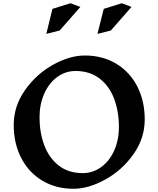

<svg xmlns="http://www.w3.org/2000/svg" viewBox="-20 -1150 982 1190"><path d="M877 -410Q877 -293 807 -194Q737 -95 633 -37.5Q529 20 435 20Q326 20 242 -30.5Q158 -81 111.5 -171Q65 -261 65 -375Q65 -492 135 -591.5Q205 -691 308.5 -748.5Q412 -806 506 -806Q616 -806 700.5 -755Q785 -704 831 -614Q877 -524 877 -410ZM225 -423Q225 -328 254.5 -249.5Q284 -171 344 -124Q404 -77 493 -77Q555 -77 606.5 -114Q658 -151 687.5 -216.5Q717 -282 717 -363Q717 -459 687.5 -537.5Q658 -616 597.5 -663Q537 -710 448 -710Q386 -710 335 -673Q284 -636 254.5 -570Q225 -504 225 -423ZM350 -961 267 -940 305 -1095 417 -1130 478 -1107ZM667 -961 584 -940 623 -1095 735 -1130 795 -1107Z"/></svg>

Font: Inknut Antiqua SemiBold
Style: Regular
Weight: 600
Designer: Claus Eggers Sørensen
Foundry: Claus Eggers Sørensen
Version: Version 1.003; ttfautohint (v1.8.2) -l 8 -r 50 -G 200 -x 14 